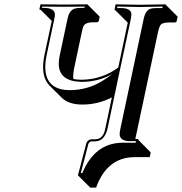

<svg xmlns="http://www.w3.org/2000/svg" viewBox="-20 -666 838 884"><path d="M568.4 -562.5H567.4L510.7 -619.1Q508.8 -619.6 508.3 -619.6Q507.3 -621.6 507.8 -624L512.2 -646L626 -644L741.2 -646L797.9 -589.4L793.5 -568.4Q791 -563 786.1 -562.5H757.3Q725.6 -562.5 717.3 -548.3Q712.4 -539.1 708 -520.5L603 -25.9H613.3Q615.7 -25.4 616.7 -24.9Q617.2 -22.9 617.7 -21L673.8 35.6L669.4 57.6H597.2Q472.7 59.1 422.4 197.8H395.5L338.9 141.1L377 -4.9Q382.3 -22.5 401.4 -24.9H418.5Q451.7 -24.9 462.4 -64Q463.9 -68.8 464.8 -74.2L495.1 -217.8Q432.6 -184.6 357.9 -184.6Q295.9 -185.1 264.6 -215.8L208 -272Q164.6 -316.9 184.6 -412.1L218.3 -569.8L168 -620.1Q164.1 -620.6 162.6 -621.6Q161.6 -623.5 161.6 -625L166.5 -646L273.9 -645L382.3 -646L439 -589.4L434.6 -568.4Q432.1 -564 427.2 -563.5H410.2Q373 -563.5 364.3 -545.4Q360.8 -537.6 357.4 -521.5L321.3 -351.6Q315.4 -322.8 317.9 -302.2Q335 -298.8 355.5 -298.8Q449.7 -299.8 524.4 -355ZM498 -325.7Q432.6 -289.1 355.5 -289.1Q251.5 -291 250.5 -371.6Q250.5 -389.6 254.9 -410.2L291 -580.1Q298.8 -616.7 321.3 -625.5Q334.5 -629.9 354 -629.9H368.7L370.1 -635.7L273.9 -634.8L174.3 -635.7L172.9 -629.9H184.6Q231.9 -628.4 232.9 -599.6Q232.4 -590.3 229.5 -576.2L194.3 -410.2Q167.5 -275.9 264.6 -254.4Q281.7 -251 301.3 -251Q381.3 -251 448.2 -291.5Q473.1 -306.2 498 -325.7ZM533.2 -348.6 528.8 -328.1 474.6 -71.8Q460.4 -16.1 418.5 -15.1H401.4Q390.6 -13.2 386.7 -2.9L352.1 130.9H358.9Q416 -6.3 541 -8.8H604.5L606.4 -16.1H574.7Q531.7 -17.6 530.8 -48.8Q531.2 -59.1 534.7 -75.2L641.6 -579.1Q649.9 -618.7 673.8 -626Q684.6 -628.9 700.7 -628.9H727.5L729 -635.7L626 -633.8L520.5 -635.7L519 -628.9H540.5Q584 -627.4 585 -600.1Q584.5 -590.8 581.5 -574.7L534.2 -353Z"/></svg>

Font: Linux Biolinum Shadow O
Style: Italic
Weight: 400
Italic angle: -12°
Designer: Philipp H. Poll
Foundry: Philipp H. Poll
Version: Version 0.6.2